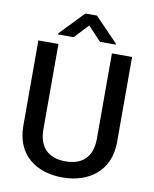

<svg xmlns="http://www.w3.org/2000/svg" viewBox="-97 -975 846 1058"><g transform="rotate(10 325.5 -446.0)"><path d="M476.1 -710.9V-233.4C476.1 -128.4 418 -80.6 326.7 -80.6C235.8 -80.6 176.8 -128.4 176.8 -233.4V-710.9H64.5V-233.4C64.5 -72.3 176.3 9.8 326.7 9.8C471.2 9.8 588.9 -72.3 588.9 -233.4V-710.9ZM358.4 -901.9H293.9L165.5 -768.6V-762.2H252.9L326.2 -840.8L400.4 -762.2H488.3V-767.6Z"/></g></svg>

Font: Bert Sans Medium
Style: Regular
Weight: 500
Designer: Christian Robertson (Google), Cristiano Sobral
Foundry: Google, Cristiano Sobral
Version: Version 3.101